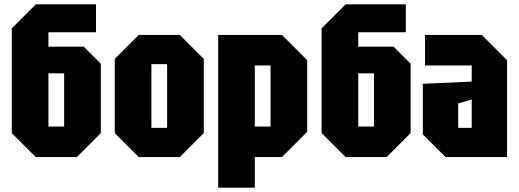

<svg xmlns="http://www.w3.org/2000/svg" viewBox="-20 -720 2378 880"><path d="M202 -140H274V-384H202ZM144 0 34 -110V-590L144 -700H420V-572H202V-506H364L442 -428V-110L332 0Z M506 -110V-450L616 -560H804L914 -450V-110L804 0H616ZM674 -134H746V-426H674Z M980 140V-560H1272L1388 -444V-116L1272 0H1148V140ZM1220 -420H1148V-140H1220Z M1622 -140H1694V-384H1622ZM1564 0 1454 -110V-590L1564 -700H1840V-572H1622V-506H1784L1862 -428V-110L1752 0Z M1918 -104V-336L2142 -346V-420H1928V-560H2188L2304 -444V0H2022ZM2080 -246V-134H2142V-264Z"/></svg>

Font: Tektur Condensed
Style: Bold
Weight: 700
Width: 3
Designer: Adam Jagosz
Foundry: Adam Jagosz
Version: Version 1.005;gftools[0.9.30]